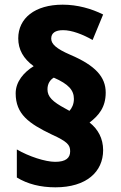

<svg xmlns="http://www.w3.org/2000/svg" viewBox="-20 -787 517 821"><path d="M47 -388C47 -299 103 -259 201 -212C269 -181 280 -167 280 -140C280 -112 262 -95 216 -95C174 -95 103 -118 52 -148V-28C98 0 153 14 217 14C349 14 421 -52 421 -145C421 -195 399 -235 363 -263C402 -293 432 -328 432 -391C432 -458 388 -507 280 -553C220 -579 199 -599 199 -622C199 -646 217 -658 250 -658C287 -658 334 -640 376 -616L421 -725C371 -750 311 -767 248 -767C129 -767 58 -709 58 -623C58 -575 80 -536 124 -504C82 -478 47 -438 47 -388ZM183 -405C183 -430 195 -446 210 -455C274 -427 296 -401 296 -364C296 -341 287 -324 277 -313L259 -323C205 -352 183 -373 183 -405Z"/></svg>

Font: Noto Sans Gujarati UI SemiCondensed Black
Style: Regular
Weight: 900
Width: 4
Designer: Jelle Bosma - Monotype Design Team, Universal Thirst
Foundry: Monotype Imaging Inc.
Version: Version 2.106